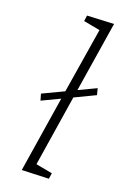

<svg xmlns="http://www.w3.org/2000/svg" viewBox="-149 -821 594 877"><g transform="rotate(20 148.5 -382.5)"><path d="M78 3 136 -365 50 -324 41 -355 142 -403 193 -719 113 -734 117 -762 246 -768 192 -427 276 -467 284 -436 186 -389 132 -45 212 -30 208 -2Z"/></g></svg>

Font: Bitter Light
Style: Italic
Weight: 300
Italic angle: -9°
Designer: Sol Matas, and Bitter project Authors
Foundry: Sol Matas
Version: Version 2.001